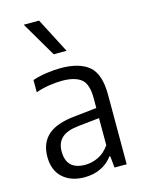

<svg xmlns="http://www.w3.org/2000/svg" viewBox="-122 -881 724 961"><g transform="rotate(-15 240.0 -400.0)"><path d="M195.5 8.5Q125 8.5 82.8 -30Q40.5 -68.5 40.5 -138.5Q40.5 -209.5 85.2 -249.8Q130 -290 227 -299L340.5 -311.5V-363.5Q340.5 -436.5 307.8 -462Q275 -487.5 209.5 -487.5Q180.5 -487.5 144.5 -482.2Q108.5 -477 73 -464.5V-528Q105 -539 144.8 -544.8Q184.5 -550.5 219.5 -550.5Q316 -550.5 365.2 -509.2Q414.5 -468 414.5 -360V0H351.5L345.5 -60H340.5Q316 -26 278 -8.8Q240 8.5 195.5 8.5ZM116.5 -146Q116.5 -51 214.5 -51Q247 -51 280.5 -66Q314 -81 340.5 -118.5V-259L232 -247.5Q171.5 -241.5 144 -216.2Q116.5 -191 116.5 -146ZM204 -626.5 97.5 -808H177L271 -626.5Z"/></g></svg>

Font: Encode Sans Semi Condensed
Style: Regular
Weight: 400
Width: 4
Designer: Multiple Designers
Foundry: Impallari Type
Version: Version 3.000; ttfautohint (v1.8.3) -l 8 -r 50 -G 200 -x 14 